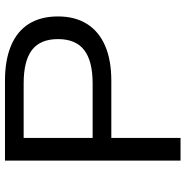

<svg xmlns="http://www.w3.org/2000/svg" viewBox="-7 -738 745 771"><g transform="rotate(-90 365.5 -352.5)"><path d="M106 0V-705H427Q510 -705 568 -680.5Q626 -656 655.5 -608.5Q685 -561 685 -492Q685 -424 655 -376Q625 -328 567.5 -303Q510 -278 427 -278H197V0ZM197 -353H416Q506 -353 550 -387Q594 -421 594 -492Q594 -563 550.5 -596.5Q507 -630 416 -630H197Z"/></g></svg>

Font: Nunito Sans 10pt SemiExpanded
Style: Regular
Weight: 400
Width: 6
Designer: Vernon Adams
Foundry: Vernon Adams
Version: Version 3.101;gftools[0.9.27]